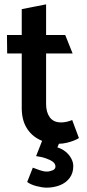

<svg xmlns="http://www.w3.org/2000/svg" viewBox="-20 -642 401 883"><path d="M280 -481H192V-622L80 -600V-481H12L13 -396H80V-145Q80 -92 101.5 -55.5Q123 -19 161 0Q199 19 253 19Q268 19 285.5 15Q303 11 318.5 5Q334 -1 343 -7L312 -90Q300 -85 287 -82Q274 -79 261 -79Q226 -79 209 -102.5Q192 -126 192 -163V-396H314ZM146 76Q170 79 190.5 86Q211 93 223 102Q235 111 235 124Q235 136 221.5 141.5Q208 147 194 147Q181 147 162 140.5Q143 134 131 129L105 195Q121 207 148 214Q175 221 194 221Q226 221 254 210.5Q282 200 299.5 177.5Q317 155 317 122Q317 104 307.5 86.5Q298 69 281.5 55.5Q265 42 244 36L264 -13H181Z"/></svg>

Font: Catamaran SemiBold
Style: Regular
Weight: 600
Designer: Pria Ravichandran
Version: Version 2.000